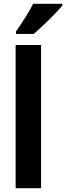

<svg xmlns="http://www.w3.org/2000/svg" viewBox="-20 -999 351 1019"><path d="M311 -970V-979H156C133 -934 99 -881 65 -832V-819H159C207 -860 281 -932 311 -970ZM198 0V-760H63V0Z"/></svg>

Font: Noto Sans Devanagari UI Condensed
Style: Bold
Weight: 700
Width: 3
Designer: Jelle Bosma - Monotype Design Team
Foundry: Monotype Imaging Inc.
Version: Version 2.004